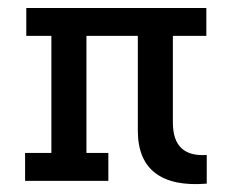

<svg xmlns="http://www.w3.org/2000/svg" viewBox="-20 -454 580 482"><path d="M252 0H43V-70H109V-364H46V-434H498V-364H197V-70H252ZM499 7Q414 14 370 -19.5Q326 -53 326 -126V-381H414V-147Q414 -102 435.5 -82Q457 -62 499 -65Z"/></svg>

Font: Podkova Medium
Style: Regular
Weight: 500
Designer: Ilya Yudin
Foundry: Cyreal (www.cyreal.org)
Version: Version 2.103